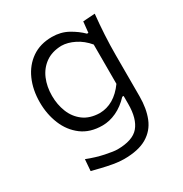

<svg xmlns="http://www.w3.org/2000/svg" viewBox="-173 -666 965 1012"><g transform="rotate(-30 309.5 -160.0)"><path d="M292 213.9Q263.2 213.9 228.5 207.8Q193.8 201.7 161.6 193.8Q129.4 186 107.4 180.2L112.8 110.8Q166.5 131.8 216.3 142.1Q266.1 152.3 286.6 152.3Q380.4 152.3 418.2 107.7Q456.1 63 456.1 -26.9V-75.7H447.8Q411.1 -36.1 368.4 -16.1Q325.7 3.9 282.7 3.9Q207.5 3.9 157.2 -33.9Q106.9 -71.8 81.8 -133.3Q56.6 -194.8 56.6 -266.6Q56.6 -342.8 83.5 -403.3Q110.4 -463.9 161.1 -499Q211.9 -534.2 283.7 -534.2Q336.9 -534.2 379.9 -510.5Q422.9 -486.8 453.1 -456.5H461.4L468.3 -522.5L541 -527.3Q534.7 -466.3 531.2 -404.3Q527.8 -342.3 527.8 -283.7V-31.7Q527.8 42 505.6 97.4Q483.4 152.8 431.9 183.3Q380.4 213.9 292 213.9ZM302.2 -60.1Q391.1 -61 455.1 -149.9V-389.2Q422.9 -427.7 382.1 -448Q341.3 -468.3 303.7 -468.8Q245.6 -467.3 206.8 -439.5Q168 -411.6 148.7 -366Q129.4 -320.3 129.4 -264.6Q129.4 -211.4 147.7 -165.3Q166 -119.1 204.3 -90.3Q242.7 -61.5 302.2 -60.1Z"/></g></svg>

Font: Pinar Regular
Style: Regular
Weight: 400
Designer: Amin Abedi
Version: Version 3.000